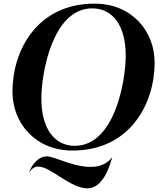

<svg xmlns="http://www.w3.org/2000/svg" viewBox="-20 -814 878 1056"><path d="M378.5 14C696.5 14 830.5 -245 830.5 -470C830.5 -643 704.5 -794 500.5 -794C182.5 -794 48.5 -535 48.5 -310C48.5 -137 174.5 14 378.5 14ZM391.5 -12C278.5 -12 206.5 -108 207.5 -275C208.5 -415 269.5 -768 487.5 -768C600.5 -768 672.5 -672 671.5 -505C670.5 -365 609.5 -12 391.5 -12ZM459.5 222C500.5 222 531.5 196 555.5 156C572.5 128 585.5 92 596.5 53H594.5C582.5 69 567.5 81 550.5 89C530.5 99 506.5 104 477.5 104C438.5 104 395.5 94 357.5 82C305.5 65 260.5 46 239.5 46C205.5 46 182.5 65 164.5 89C153.5 103 144.5 119 141.5 133L142.5 134C144.5 128 152.5 117 163.5 110C171.5 105 179.5 102 189.5 102C225.5 102 270.5 133 318.5 164C365.5 193 414.5 222 459.5 222Z"/></svg>

Font: Beautique Display Medium
Style: Bold
Weight: 900
Italic angle: -12°
Designer: Nhat-Quang Ngo
Version: Version 1.100;Glyphs 3.2.3 (3260)